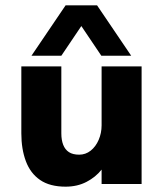

<svg xmlns="http://www.w3.org/2000/svg" viewBox="-20 -690 601 720"><path d="M226 10Q167 10 130.5 -15Q94 -40 77 -85.5Q60 -131 60 -190V-441H210V-190Q210 -165 217 -147Q224 -129 238.5 -119.5Q253 -110 277 -110Q301 -110 320 -125Q339 -140 350 -165.5Q361 -191 361 -220V-441H511V0H361V-54Q339 -26 304.5 -8Q270 10 226 10ZM98 -481 226 -670H344L472 -481H360L265 -622H305L210 -481Z"/></svg>

Font: Teachers
Style: Bold
Weight: 700
Designer: Alfredo Marco Pradil, Chank Diesel
Version: Version 1.001